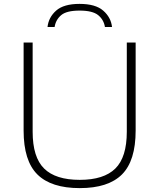

<svg xmlns="http://www.w3.org/2000/svg" viewBox="-20 -959 820 988"><path d="M390.5 9Q243.5 9 172.5 -61.2Q101.5 -131.5 101.5 -287V-740H148V-281Q148 -150 207 -91.8Q266 -33.5 390.5 -33.5Q514.5 -33.5 573.5 -91.8Q632.5 -150 632.5 -281V-740H678V-287Q678 -131.5 607.5 -61.2Q537 9 390.5 9ZM224.5 -820Q230 -870 269 -904.5Q308 -939 389.5 -939Q471.5 -939 511.2 -904.2Q551 -869.5 556.5 -820H520Q514 -857.5 485.2 -881Q456.5 -904.5 389.5 -904.5Q322.5 -904.5 294.8 -881Q267 -857.5 261 -820Z"/></svg>

Font: Encode Sans Exp XLt
Style: Regular
Weight: 200
Width: 7
Designer: Multiple Designers
Foundry: Impallari Type
Version: Version 3.002; ttfautohint (v1.8.3) -l 8 -r 50 -G 200 -x 14 